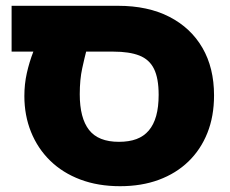

<svg xmlns="http://www.w3.org/2000/svg" viewBox="-20 -629 793 662"><path d="M394 13Q318 13 257 -10Q196 -33 153 -75Q110 -117 87 -174Q64 -231 64 -298Q64 -339 72.5 -377Q81 -415 95 -451H20V-609H387Q490 -609 564 -571Q638 -533 678 -464Q718 -395 718 -300Q718 -228 695 -170.5Q672 -113 629.5 -72Q587 -31 527.5 -9Q468 13 394 13ZM390 -140Q425 -140 450.5 -149.5Q476 -159 493 -179Q510 -199 518.5 -229.5Q527 -260 527 -302Q527 -359 511 -391.5Q495 -424 460.5 -437.5Q426 -451 371 -451H277Q272 -432 263.5 -393.5Q255 -355 255 -304Q255 -222 287 -181Q319 -140 390 -140Z"/></svg>

Font: Noto Sans Hebrew Black
Style: Regular
Weight: 900
Designer: Monotype Design Team
Foundry: Monotype Imaging Inc.
Version: Version 2.003